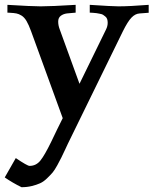

<svg xmlns="http://www.w3.org/2000/svg" viewBox="-35 -510 651 805"><path d="M-15.1 233.9 31.2 152.8Q79.6 185.5 88.9 185.5Q116.2 185.5 134 163.6Q151.9 141.6 179.7 84.5Q205.6 29.8 228 -14.6L95.2 -379.4Q85.4 -406.2 76.2 -421.9Q66.9 -437.5 55.4 -444.6Q43.9 -451.7 33.9 -453.6Q23.9 -455.6 5.9 -456.5Q-0.5 -457 -3.9 -457V-489.7Q98.6 -483.4 135.7 -483.4Q179.7 -483.4 282.2 -489.7V-457L244.6 -453.6H245.1Q230.5 -451.7 219.7 -443.6Q209 -435.5 209 -419.4Q209 -402.8 215.8 -385.7L298.3 -158.7Q341.3 -246.1 409.7 -386.7Q416.5 -400.4 416.5 -414.6Q416.5 -423.3 414.3 -429.9Q412.1 -436.5 406.5 -440.9Q400.9 -445.3 397 -448Q393.1 -450.7 383.3 -452.4Q373.5 -454.1 370.1 -454.8Q366.7 -455.6 354.7 -456.3Q342.8 -457 341.3 -457V-489.7Q436.5 -483.4 461.9 -483.4Q507.8 -483.4 588.4 -489.7V-456.5L549.8 -453.6H550.3Q532.2 -452.6 516.4 -436.3Q500.5 -419.9 480 -378.4L249.5 92.8Q246.1 100.1 239.3 114.7Q228 138.7 222.2 150.6Q216.3 162.6 205.1 183.1Q193.8 203.6 185.1 213.9Q176.3 224.1 161.9 238Q147.5 252 132.8 258.5Q118.2 265.1 98.1 270Q78.1 274.9 55.2 274.9Q18.1 256.8 -15.1 233.9Z"/></svg>

Font: Flanker
Style: Bold
Weight: 700
Designer: Flanker
Foundry: Flanker
Version: Version 2.021